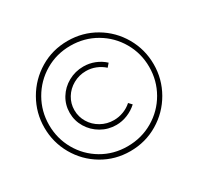

<svg xmlns="http://www.w3.org/2000/svg" viewBox="-146 -863 1061 1028"><g transform="rotate(-30 384.5 -349.0)"><path d="M723 -350Q723 -259 678 -180.5Q633 -102 555 -55.5Q477 -9 383 -9Q290 -9 212.5 -55Q135 -101 90.5 -179Q46 -257 46 -348Q46 -439 91 -517.5Q136 -596 213.5 -642.5Q291 -689 385 -689Q478 -689 555.5 -643.5Q633 -598 678 -520Q723 -442 723 -350ZM383 -39Q470 -39 541.5 -81Q613 -123 654 -194.5Q695 -266 695 -350Q695 -434 654 -505Q613 -576 542 -617.5Q471 -659 385 -659Q299 -659 228 -617Q157 -575 116 -503.5Q75 -432 75 -348Q75 -264 115.5 -193Q156 -122 226.5 -80.5Q297 -39 383 -39ZM390 -500Q347 -500 310.5 -479.5Q274 -459 253 -424.5Q232 -390 232 -349Q232 -308 253 -273Q274 -238 310.5 -217.5Q347 -197 390 -197Q420 -197 449 -208Q478 -219 500 -239L518 -220Q492 -196 458 -182Q424 -168 388 -168Q338 -168 295.5 -192.5Q253 -217 228 -258.5Q203 -300 203 -349Q203 -398 228 -439Q253 -480 296 -504Q339 -528 390 -528Q426 -528 459 -515Q492 -502 518 -478L500 -457Q478 -477 449.5 -488.5Q421 -500 390 -500Z"/></g></svg>

Font: Argentum Sans ExtraLight
Style: Regular
Weight: 275
Designer: Julieta Ulanovsky (Modified by Cristiano Sobral)
Foundry: Julieta Ulanovsky
Version: Version 1.000; ttfautohint (v1.5.65-e2d9)